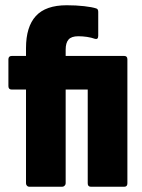

<svg xmlns="http://www.w3.org/2000/svg" viewBox="-20 -711 540 731"><path d="M91 0Q86 0 82.5 -4Q79 -8 79 -13V-370H25Q12 -370 12 -383V-485Q12 -498 25 -498H79V-528Q79 -609 116.5 -650Q154 -691 234 -691Q270 -691 300.5 -687.5Q331 -684 346 -679Q354 -677 354 -666V-575Q354 -560 342 -563Q328 -568 311.5 -570.5Q295 -573 278 -573Q252 -573 241 -560.5Q230 -548 230 -522V-498H453Q465 -498 465 -485V-13Q465 0 453 0H326Q314 0 314 -13V-370H230V-13Q230 -8 226 -4Q222 0 217 0Z"/></svg>

Font: Sofia Sans Condensed Black
Style: Regular
Weight: 900
Designer: Botio Nikoltchev, Ani Petrova
Foundry: lettersoup
Version: Version 4.101